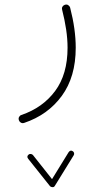

<svg xmlns="http://www.w3.org/2000/svg" viewBox="-20 -274 428 827"><path d="M293.5 377.4Q297.9 379.9 299.1 385.3Q300.3 390.6 297.4 395L216.3 526.4Q212.9 532.7 205.8 532.2Q198.7 531.7 195.3 527.8L101.6 410.2Q93.3 399.9 103.5 391.6Q107.4 388.2 113 389.2Q118.7 390.1 122.1 394L204.1 497.6L275.4 381.8Q283.2 370.6 293.5 377.4ZM258.3 -252.9Q267.1 -256.3 273.7 -252Q280.3 -247.6 282.2 -240.7Q306.2 -147.9 306.2 -68.4Q306.2 57.1 246.1 139.2Q186 221.2 84 255.4Q76.2 257.8 69.8 254.2Q63.5 250.5 61.5 244.1Q58.6 235.8 62.3 229.5Q65.9 223.1 72.3 221.2Q164.1 189.9 217.5 117.9Q271 45.9 271 -68.4Q271 -106 264.9 -147Q258.8 -188 247.6 -231.9Q245.6 -240.2 249.3 -245.6Q252.9 -251 258.3 -252.9Z"/></svg>

Font: Mikhak ExtraLight
Style: Regular
Weight: 200
Designer: Amin Abedi
Version: Version 3.3